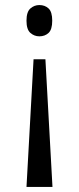

<svg xmlns="http://www.w3.org/2000/svg" viewBox="-20 -561 314 761"><path d="M160 -326 188 180H85L113 -326ZM136 -541Q158 -541 172.5 -527.5Q187 -514 187 -479Q187 -444 172.5 -430.5Q158 -417 136 -417Q116 -417 100.5 -430.5Q85 -444 85 -479Q85 -514 100.5 -527.5Q116 -541 136 -541Z"/></svg>

Font: Noto Serif Thai ExtraCondensed
Style: Regular
Weight: 400
Width: 2
Designer: Monotype Design Team
Foundry: Monotype Imaging Inc.
Version: Version 2.002; ttfautohint (v1.8.4.7-5d5b)